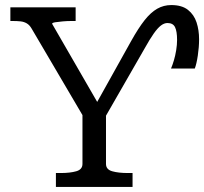

<svg xmlns="http://www.w3.org/2000/svg" viewBox="-20 -739 807 759"><path d="M498 -576Q527 -628 551.5 -659Q576 -690 601.5 -704.5Q627 -719 657 -719Q699 -719 723 -700Q747 -681 757 -650.5Q767 -620 767 -584Q767 -553 762 -519.5Q757 -486 750 -468H656Q662 -482 667.5 -500.5Q673 -519 676.5 -540.5Q680 -562 680 -581Q680 -615 672 -631.5Q664 -648 642 -648Q629 -648 616 -638Q603 -628 587.5 -606Q572 -584 552 -548L390 -266L399 -312V-91Q399 -69 423.5 -62Q448 -55 486 -55H504V0H201V-55H220Q257 -55 281.5 -62Q306 -69 306 -91V-312L316 -267L105 -626Q97 -640 86 -646.5Q75 -653 61.5 -654.5Q48 -656 30 -656H21V-710H279V-656H262Q246 -656 228.5 -654.5Q211 -653 198.5 -651Q186 -649 186 -645L377 -314L353 -316Z"/></svg>

Font: Roboto Serif
Style: Regular
Weight: 400
Designer: Greg Gazdowicz
Foundry: Commercial Type
Version: Version 1.008